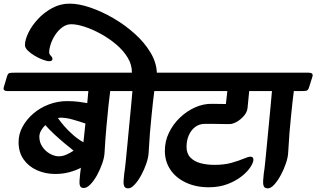

<svg xmlns="http://www.w3.org/2000/svg" viewBox="-83 -1011 1737 1054"><path d="M-62 -533 -44 -593Q-39 -609 -29 -610.5Q-19 -612 0 -612H613Q641 -612 634 -590L615 -530Q610 -514 599 -512.5Q588 -511 566 -511H522Q518 -483 512.5 -431Q507 -379 501 -312.5Q495 -246 491 -174Q490 -148 478.5 -114.5Q467 -81 450 -50Q433 -19 413.5 1Q394 21 377 21Q361 21 356.5 9.5Q352 -2 353.5 -20Q355 -38 357 -58L361 -90Q333 -75 297 -65.5Q261 -56 220 -56Q166 -56 120 -76.5Q74 -97 46.5 -136Q19 -175 19 -231Q19 -276 41.5 -316.5Q64 -357 101 -388.5Q138 -420 186 -438Q234 -456 285 -456Q321 -456 351 -452Q381 -448 396 -445L402 -511H-41Q-69 -511 -62 -533ZM133 -260Q133 -230 149.5 -205.5Q166 -181 191 -167Q216 -153 240 -153Q260 -153 281 -162Q302 -171 321 -184Q298 -202 270 -225.5Q242 -249 214.5 -274.5Q187 -300 166 -324Q151 -310 142 -293.5Q133 -277 133 -260ZM235 -363Q248 -344 269.5 -319Q291 -294 318.5 -270Q346 -246 375 -230L386 -333Q354 -344 317 -354.5Q280 -365 251 -365Q243 -365 235 -363Z M54 -764Q54 -792 72.5 -830.5Q91 -869 124.5 -905.5Q158 -942 203 -966.5Q248 -991 299 -991Q350 -991 413 -969.5Q476 -948 539.5 -911Q603 -874 656.5 -826Q710 -778 743 -723Q776 -668 778 -612H850Q878 -612 871 -590L852 -530Q847 -514 836.5 -512.5Q826 -511 803 -511H764Q760 -484 756.5 -449Q753 -414 748.5 -372Q744 -330 740 -280.5Q736 -231 733 -174Q732 -148 720.5 -114Q709 -80 692 -49Q675 -18 656 2.5Q637 23 621 23Q604 23 599 11Q594 -1 595.5 -19.5Q597 -38 599 -58Q603 -81 607 -122Q611 -163 616 -214Q621 -265 626 -319Q631 -373 636 -423Q641 -473 644 -511H531Q504 -511 511 -533L529 -593Q534 -609 543 -610.5Q552 -612 565 -612H641Q642 -655 618 -694.5Q594 -734 555 -767Q516 -800 470.5 -825Q425 -850 382 -864Q339 -878 308 -878Q282 -878 259.5 -861.5Q237 -845 220.5 -820Q204 -795 195.5 -769Q187 -743 187 -723Q187 -714 196 -705Q205 -696 205 -687Q205 -684 201.5 -679.5Q198 -675 187 -675Q175 -675 153 -683Q131 -691 108 -704.5Q85 -718 69.5 -733.5Q54 -749 54 -764Z M748 -533 766 -593Q771 -609 780.5 -610.5Q790 -612 803 -612H1393Q1421 -612 1414 -590L1395 -530Q1390 -514 1379 -512.5Q1368 -511 1346 -511H1285L1276 -419Q1274 -396 1256.5 -375.5Q1239 -355 1217 -342.5Q1195 -330 1178 -330Q1163 -330 1149.5 -330Q1136 -330 1121 -330.5Q1106 -331 1087 -331Q1068 -331 1041 -331Q1011 -331 988.5 -314Q966 -297 953.5 -268.5Q941 -240 941 -205Q941 -168 962.5 -146Q984 -124 1018.5 -115Q1053 -106 1094 -106Q1149 -106 1189 -117.5Q1229 -129 1255 -140Q1281 -151 1292 -151Q1298 -151 1303 -147.5Q1308 -144 1308 -134Q1308 -119 1292 -94Q1276 -69 1244 -43.5Q1212 -18 1166.5 -0.5Q1121 17 1063 17Q992 17 937 -9Q882 -35 852 -80Q822 -125 822 -183Q822 -236 844.5 -282.5Q867 -329 904.5 -365Q942 -401 988 -421.5Q1034 -442 1081 -441L1157 -440Q1159 -457 1161 -475.5Q1163 -494 1165 -511H769Q741 -511 748 -533Z M1291 -533 1309 -593Q1314 -609 1323 -610.5Q1332 -612 1345 -612H1611Q1639 -612 1632 -590L1613 -530Q1608 -514 1597 -512.5Q1586 -511 1564 -511H1530Q1526 -484 1522.5 -449Q1519 -414 1514.5 -372Q1510 -330 1506 -280.5Q1502 -231 1499 -174Q1498 -148 1486.5 -114Q1475 -80 1458 -49Q1441 -18 1422.5 2.5Q1404 23 1387 23Q1370 23 1365 11Q1360 -1 1361.5 -19.5Q1363 -38 1365 -58Q1369 -81 1373 -122Q1377 -163 1382 -214Q1387 -265 1392 -319Q1397 -373 1402 -423Q1407 -473 1410 -511H1311Q1284 -511 1291 -533Z"/></svg>

Font: Alkatra Medium
Style: Regular
Weight: 500
Designer: Suman Bhandary
Version: Version 1.100;gftools[0.9.22]